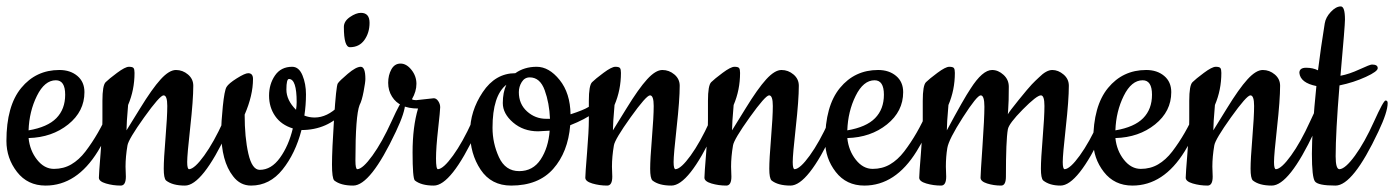

<svg xmlns="http://www.w3.org/2000/svg" viewBox="-20 -573 4342 598"><path d="M122 5Q66 5 33 -37.5Q0 -80 0 -134Q0 -243 46 -299Q92 -355 165 -355Q199 -355 221 -336.5Q243 -318 243 -286Q243 -226 192.5 -185.5Q142 -145 69 -143Q73 -104 95.5 -75.5Q118 -47 148 -47Q178 -47 202 -61Q226 -75 246 -101Q288 -156 318 -226Q326 -244 330.5 -252Q335 -260 340.5 -260Q346 -260 346 -252Q346 -202 285 -102Q219 5 122 5ZM69 -167Q128 -177 155.5 -205Q183 -233 183 -278Q183 -323 154 -323Q119 -323 95 -274.5Q71 -226 69 -167Z M371 -54 372 -23Q372 5 356 5Q332 5 310 -1.5Q288 -8 288 -19.5Q288 -31 293.5 -98.5Q299 -166 299 -200V-259Q299 -307 309 -317Q319 -327 344.5 -346Q370 -365 381.5 -365Q393 -365 396 -361Q399 -357 399 -346Q399 -293 379 -246Q374 -189 374 -167Q378 -173 416 -235Q454 -297 480.5 -326Q507 -355 528 -355Q549 -355 565.5 -341Q582 -327 582 -306Q582 -262 572.5 -176.5Q563 -91 563 -68.5Q563 -46 569 -46Q586 -47 616 -88.5Q646 -130 675.5 -195Q705 -260 711.5 -260Q718 -260 718 -252Q718 -224 689 -163Q610 5 556 5Q517 5 497 -11Q490 -18 490 -47.5Q490 -77 495.5 -143.5Q501 -210 501 -243Q501 -276 489.5 -276Q478 -276 429 -207.5Q380 -139 377 -120Q371 -85 371 -54Z M789 -44Q825 -44 852 -81.5Q879 -119 892 -173Q856 -184 837 -211.5Q818 -239 818 -275Q818 -311 836.5 -338Q855 -365 890 -365Q911 -365 922 -338.5Q933 -312 933 -279Q933 -246 928 -213Q943 -207 960 -207Q999 -207 1035 -243Q1053 -261 1059.5 -261Q1066 -261 1066 -251Q1066 -241 1053 -227Q1000 -168 919 -168Q900 -95 860 -45Q820 5 762 5Q728 5 706 -24Q669 -71 669 -162Q669 -193 674 -242Q679 -291 685.5 -302Q692 -313 717.5 -329Q743 -345 753 -345Q768 -345 768 -327Q768 -276 742 -216Q742 -145 753.5 -94.5Q765 -44 789 -44ZM880 -327Q872 -327 872 -294Q872 -261 902 -231Q904 -243 904 -255Q904 -327 880 -327Z M1051 -489Q1051 -507 1070 -520Q1089 -533 1104 -533Q1131 -533 1131 -502Q1131 -471 1115 -448.5Q1099 -426 1070 -426Q1051 -426 1051 -489ZM1080 5Q1041 5 1021 -11Q1014 -18 1014 -61Q1014 -104 1020.5 -204.5Q1027 -305 1032 -313Q1037 -321 1063 -343Q1089 -365 1103.5 -365Q1118 -365 1118 -327Q1118 -317 1112.5 -288Q1107 -259 1100 -246Q1087 -213 1087 -73Q1087 -46 1093 -46Q1110 -47 1140 -88.5Q1170 -130 1199.5 -195Q1229 -260 1235.5 -260Q1242 -260 1242 -252Q1242 -224 1213 -163Q1134 5 1080 5Z M1276 -261 1331 -267Q1339 -267 1345 -258Q1351 -249 1351 -239Q1351 -229 1344.5 -171Q1338 -113 1338 -79.5Q1338 -46 1344 -46Q1361 -47 1391 -88.5Q1421 -130 1450.5 -195Q1480 -260 1486.5 -260Q1493 -260 1493 -252Q1493 -224 1464 -163Q1385 5 1331 5Q1292 5 1272 -11Q1265 -18 1265 -98Q1265 -178 1282 -235Q1224 -235 1201 -272Q1189 -291 1189 -315Q1189 -339 1199 -357Q1209 -375 1227.5 -375Q1246 -375 1261.5 -355.5Q1277 -336 1277 -312Q1277 -288 1263 -264Q1267 -261 1276 -261Z M1757 -217Q1797 -230 1812.5 -239.5Q1828 -249 1836 -254L1848 -261Q1853 -264 1856 -264Q1864 -264 1864 -255Q1864 -246 1833 -223.5Q1802 -201 1756 -183Q1749 -99 1703 -47Q1657 5 1572 5Q1510 5 1477 -44.5Q1444 -94 1444 -160.5Q1444 -227 1483.5 -286Q1523 -345 1585 -345Q1613 -365 1651.5 -365Q1690 -365 1723 -324Q1756 -283 1757 -217ZM1692 -166 1656 -164Q1610 -164 1578 -191.5Q1546 -219 1546 -252Q1546 -285 1557 -309Q1514 -275 1514 -175Q1514 -127 1534 -83.5Q1554 -40 1597 -40Q1640 -40 1664 -76.5Q1688 -113 1692 -166ZM1630 -332Q1614 -332 1605 -317.5Q1596 -303 1596 -286Q1596 -249 1621.5 -226Q1647 -203 1681 -203H1693Q1691 -252 1676.5 -292Q1662 -332 1630 -332Z M1886 -54 1887 -23Q1887 5 1871 5Q1847 5 1825 -1.5Q1803 -8 1803 -19.5Q1803 -31 1808.5 -98.5Q1814 -166 1814 -200V-259Q1814 -307 1824 -317Q1834 -327 1859.5 -346Q1885 -365 1896.5 -365Q1908 -365 1911 -361Q1914 -357 1914 -346Q1914 -293 1894 -246Q1889 -189 1889 -167Q1893 -173 1931 -235Q1969 -297 1995.5 -326Q2022 -355 2043 -355Q2064 -355 2080.5 -341Q2097 -327 2097 -306Q2097 -262 2087.5 -176.5Q2078 -91 2078 -68.5Q2078 -46 2084 -46Q2101 -47 2131 -88.5Q2161 -130 2190.5 -195Q2220 -260 2226.5 -260Q2233 -260 2233 -252Q2233 -224 2204 -163Q2125 5 2071 5Q2032 5 2012 -11Q2005 -18 2005 -47.5Q2005 -77 2010.5 -143.5Q2016 -210 2016 -243Q2016 -276 2004.5 -276Q1993 -276 1944 -207.5Q1895 -139 1892 -120Q1886 -85 1886 -54Z M2257 -54 2258 -23Q2258 5 2242 5Q2218 5 2196 -1.5Q2174 -8 2174 -19.5Q2174 -31 2179.5 -98.5Q2185 -166 2185 -200V-259Q2185 -307 2195 -317Q2205 -327 2230.5 -346Q2256 -365 2267.5 -365Q2279 -365 2282 -361Q2285 -357 2285 -346Q2285 -293 2265 -246Q2260 -189 2260 -167Q2264 -173 2302 -235Q2340 -297 2366.5 -326Q2393 -355 2414 -355Q2435 -355 2451.5 -341Q2468 -327 2468 -306Q2468 -262 2458.5 -176.5Q2449 -91 2449 -68.5Q2449 -46 2455 -46Q2472 -47 2502 -88.5Q2532 -130 2561.5 -195Q2591 -260 2597.5 -260Q2604 -260 2604 -252Q2604 -224 2575 -163Q2496 5 2442 5Q2403 5 2383 -11Q2376 -18 2376 -47.5Q2376 -77 2381.5 -143.5Q2387 -210 2387 -243Q2387 -276 2375.5 -276Q2364 -276 2315 -207.5Q2266 -139 2263 -120Q2257 -85 2257 -54Z M2672 5Q2616 5 2583 -37.5Q2550 -80 2550 -134Q2550 -243 2596 -299Q2642 -355 2715 -355Q2749 -355 2771 -336.5Q2793 -318 2793 -286Q2793 -226 2742.5 -185.5Q2692 -145 2619 -143Q2623 -104 2645.5 -75.5Q2668 -47 2698 -47Q2728 -47 2752 -61Q2776 -75 2796 -101Q2838 -156 2868 -226Q2876 -244 2880.5 -252Q2885 -260 2890.5 -260Q2896 -260 2896 -252Q2896 -202 2835 -102Q2769 5 2672 5ZM2619 -167Q2678 -177 2705.5 -205Q2733 -233 2733 -278Q2733 -323 2704 -323Q2669 -323 2645 -274.5Q2621 -226 2619 -167Z M2926 -54 2927 -23Q2927 5 2911 5Q2887 5 2865 -1.5Q2843 -8 2843 -19.5Q2843 -31 2848.5 -98.5Q2854 -166 2854 -200V-259Q2854 -307 2864 -317Q2874 -327 2899.5 -346Q2925 -365 2936.5 -365Q2948 -365 2951 -361Q2954 -357 2954 -346Q2954 -293 2934 -246Q2929 -189 2929 -167Q2982 -266 3003 -297Q3040 -355 3070 -355Q3089 -355 3105.5 -340Q3122 -325 3122 -303Q3122 -281 3121.5 -261.5Q3121 -242 3120 -231Q3119 -220 3119 -217Q3123 -225 3153 -262Q3183 -299 3193.5 -310Q3204 -321 3216 -332Q3239 -355 3257.5 -355Q3276 -355 3292.5 -341Q3309 -327 3309 -306Q3309 -262 3299.5 -176.5Q3290 -91 3290 -68.5Q3290 -46 3296 -46Q3313 -47 3343 -88.5Q3373 -130 3402.5 -195Q3432 -260 3438.5 -260Q3445 -260 3445 -252Q3445 -224 3416 -163Q3337 5 3283 5Q3249 5 3229 -11Q3222 -18 3222 -47.5Q3222 -77 3227.5 -143.5Q3233 -210 3233 -243Q3233 -276 3222 -276Q3209 -276 3165.5 -232Q3122 -188 3119 -170Q3113 -136 3113 -23Q3113 5 3098 5Q3075 5 3054.5 -1.5Q3034 -8 3034 -19.5Q3034 -31 3040 -118Q3046 -205 3046 -240.5Q3046 -276 3034.5 -276Q3023 -276 2979 -207.5Q2935 -139 2930.5 -112Q2926 -85 2926 -54Z M3507 5Q3451 5 3418 -37.5Q3385 -80 3385 -134Q3385 -243 3431 -299Q3477 -355 3550 -355Q3584 -355 3606 -336.5Q3628 -318 3628 -286Q3628 -226 3577.5 -185.5Q3527 -145 3454 -143Q3458 -104 3480.5 -75.5Q3503 -47 3533 -47Q3563 -47 3587 -61Q3611 -75 3631 -101Q3673 -156 3703 -226Q3711 -244 3715.5 -252Q3720 -260 3725.5 -260Q3731 -260 3731 -252Q3731 -202 3670 -102Q3604 5 3507 5ZM3454 -167Q3513 -177 3540.5 -205Q3568 -233 3568 -278Q3568 -323 3539 -323Q3504 -323 3480 -274.5Q3456 -226 3454 -167Z M3756 -54 3757 -23Q3757 5 3741 5Q3717 5 3695 -1.5Q3673 -8 3673 -19.5Q3673 -31 3678.5 -98.5Q3684 -166 3684 -200V-259Q3684 -307 3694 -317Q3704 -327 3729.5 -346Q3755 -365 3766.5 -365Q3778 -365 3781 -361Q3784 -357 3784 -346Q3784 -293 3764 -246Q3759 -189 3759 -167Q3763 -173 3801 -235Q3839 -297 3865.5 -326Q3892 -355 3913 -355Q3934 -355 3950.5 -341Q3967 -327 3967 -306Q3967 -262 3957.5 -176.5Q3948 -91 3948 -68.5Q3948 -46 3954 -46Q3971 -47 4001 -88.5Q4031 -130 4060.5 -195Q4090 -260 4096.5 -260Q4103 -260 4103 -252Q4103 -224 4074 -163Q3995 5 3941 5Q3902 5 3882 -11Q3875 -18 3875 -47.5Q3875 -77 3880.5 -143.5Q3886 -210 3886 -243Q3886 -276 3874.5 -276Q3863 -276 3814 -207.5Q3765 -139 3762 -120Q3756 -85 3756 -54Z M4273 -163Q4194 5 4139.5 5Q4085 5 4075.5 -8Q4066 -21 4066 -94Q4066 -167 4080 -305Q4030 -315 4027 -346Q4027 -362 4048 -362Q4069 -362 4085 -354Q4094 -426 4106 -500Q4109 -519 4125 -536Q4141 -553 4156 -553Q4169 -553 4169 -512Q4169 -493 4155 -337Q4182 -342 4214.5 -357Q4247 -372 4253 -372Q4271 -372 4271 -361Q4272 -351 4234 -333.5Q4196 -316 4152 -307Q4140 -161 4140 -86Q4140 -46 4152 -46Q4170 -47 4200 -88Q4230 -129 4259.5 -194.5Q4289 -260 4295.5 -260Q4302 -260 4302 -252Q4302 -224 4273 -163Z"/></svg>

Font: Cookie
Style: Regular
Weight: 400
Designer: Ania Kruk
Foundry: Ania Kruk
Version: Version 1.004